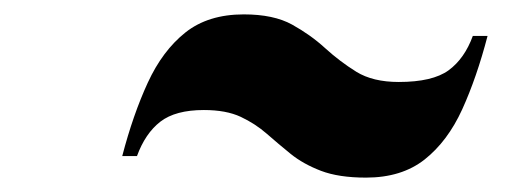

<svg xmlns="http://www.w3.org/2000/svg" viewBox="-20 -560 728 267"><path d="M263.5 -407Q224 -407 203 -390.8Q182 -374.5 170.5 -343H150Q165 -400.5 185.5 -445Q206 -489.5 237.8 -514.8Q269.5 -540 319 -540Q360.5 -540 386.2 -525.8Q412 -511.5 432.2 -493Q452.5 -474.5 475.5 -460.2Q498.5 -446 534.5 -446Q581.5 -446 603.8 -462.2Q626 -478.5 637.5 -510H658Q643 -452.5 622.8 -408Q602.5 -363.5 570.5 -338.2Q538.5 -313 489 -313Q451 -313 426.2 -322.5Q401.5 -332 384.2 -346Q367 -360 351 -374Q335 -388 314.8 -397.5Q294.5 -407 263.5 -407Z"/></svg>

Font: Bodoni* 72pt Fatface
Style: Italic
Weight: 900
Italic angle: -13°
Version: Version 2.3